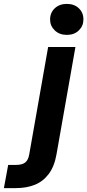

<svg xmlns="http://www.w3.org/2000/svg" viewBox="-133 -745 448 985"><path d="M-113 220 -91 101H-51Q-19 101 -3.5 88.5Q12 76 17 47L114 -504H254L157 46Q146 109 117 147.5Q88 186 45.5 203Q3 220 -51 220ZM210 -566Q172 -566 148 -589Q124 -612 124 -645Q124 -680 148 -702.5Q172 -725 210 -725Q248 -725 271.5 -702.5Q295 -680 295 -645Q295 -612 271.5 -589Q248 -566 210 -566Z"/></svg>

Font: DM Sans ExtraBold
Style: Italic
Weight: 800
Italic angle: -10°
Designer: Colophon Foundry, Jonny Pinhorn
Foundry: Colophon Foundry
Version: Version 4.004;gftools[0.9.30]